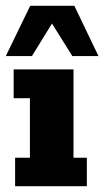

<svg xmlns="http://www.w3.org/2000/svg" viewBox="-34 -641 359 661"><path d="M18 0V-98H69V-303H13V-402H219V-98H265V0ZM-14 -448 70 -621H222L305 -448H215L145 -560L76 -448Z"/></svg>

Font: Rokkitt SemiBold ExtraBold
Style: Regular
Weight: 800
Version: Version 3.103